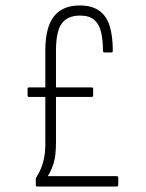

<svg xmlns="http://www.w3.org/2000/svg" viewBox="-20 -683 534 703"><path d="M116 0Q111 0 111 -6V-25Q111 -27 111 -28.5Q111 -30 112 -32Q129 -58 137.5 -88Q146 -118 146 -154V-499Q146 -583 177.5 -623Q209 -663 272 -663Q316 -663 343 -644Q370 -625 381.5 -588Q393 -551 393 -497Q393 -491 388 -491H362Q357 -491 357 -497Q357 -535 350.5 -564Q344 -593 326 -609.5Q308 -626 273 -626Q228 -626 206.5 -597.5Q185 -569 185 -497V-162Q185 -114 176.5 -86Q168 -58 155 -38H407Q413 -38 413 -32V-6Q413 0 407 0ZM86 -328Q81 -328 81 -334V-358Q81 -363 86 -363H315Q321 -363 321 -358V-334Q321 -328 315 -328Z"/></svg>

Font: Sofia Sans Condensed ExtraLight
Style: Regular
Weight: 250
Version: Version 4.100